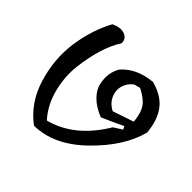

<svg xmlns="http://www.w3.org/2000/svg" viewBox="-160 -767 921 921"><g transform="rotate(45 300.0 -307.0)"><path d="M507 -285 499 -301Q425 -266 389 -251Q339 -271 309.5 -301Q280 -331 274 -363Q260 -428 291 -477Q347 -539 447 -548Q523 -527 557.5 -479Q592 -431 598 -356Q566 -233 445 -115Q324 3 191 4Q101 -63 66.5 -178Q32 -293 48 -404.5Q64 -516 113 -606Q150 -624 179 -615Q208 -606 209 -573Q154 -489 136 -338Q128 -266 147.5 -189.5Q167 -113 217 -57Q366 -95 464 -258ZM423 -484 392 -476Q365 -457 355.5 -425.5Q346 -394 360 -362Q374 -330 409 -312Q466 -331 516 -348Q511 -403 491 -431.5Q471 -460 423 -484Z"/></g></svg>

Font: Tillana Medium
Style: Regular
Weight: 500
Designer: Lipi Raval (Devanagari, Latin), Jonny Pinhorn (Latin)
Foundry: Indian Type Foundry
Version: Version 2.003;PS 1.0;hotconv 1.0.79;makeotf.lib2.5.61930; tt